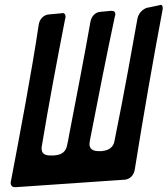

<svg xmlns="http://www.w3.org/2000/svg" viewBox="-20 -781 693 794"><path d="M497 -38C517 -40 533 -56 537 -78C573 -302 610 -516 652 -739C653 -742 653 -745 653 -747C653 -756 650 -761 645 -761C644 -761 641 -760 637 -759L590 -749L591 -750C570 -744 552 -726 548 -702C531 -606 493 -392 453 -196C449 -174 431 -159 405 -157L402 -156C402 -156 402 -156 401 -156H388C361 -156 350 -167 350 -186C350 -190 351 -193 352 -198L351 -196C382 -357 424 -569 455 -713C456 -716 457 -719 457 -722C457 -730 453 -736 443 -736H437L394 -732C373 -730 358 -713 354 -691C331 -559 296 -380 267 -229C264 -212 261 -195 257 -178C252 -155 237 -142 210 -139C207 -139 204 -138 202 -138H189C164 -138 152 -147 152 -167C152 -170 152 -174 153 -178V-177C182 -352 215 -527 249 -701C251 -705 251 -709 251 -712C251 -721 247 -727 239 -727C238 -727 236 -727 233 -726L179 -721C159 -718 143 -701 140 -678C112 -489 60 -214 26 -36C25 -31 24 -28 24 -25C24 -15 30 -7 41 -7H46Z"/></svg>

Font: Bangerz
Style: Regular
Weight: 400
Designer: vernon adams
Foundry: Vernon Adams
Version: Version 2.10;December 28, 2023;FontCreator 13.0.0.2683 64-bi